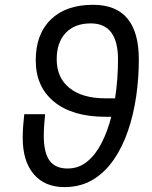

<svg xmlns="http://www.w3.org/2000/svg" viewBox="-20 -762 626 792"><path d="M245.6 9.8Q164.6 9.8 119.1 -43.7Q73.7 -97.2 73.7 -192.9Q73.7 -217.3 75.4 -241.5Q77.1 -265.6 80.1 -291H166Q164.1 -269 162.4 -247.1Q160.6 -225.1 160.6 -202.6Q160.6 -131.8 184.6 -99.4Q208.5 -66.9 258.8 -66.9Q304.7 -66.9 339.6 -95.5Q374.5 -124 399.2 -172.4Q423.8 -220.7 439 -280.3H415Q279.3 -280.3 203.4 -342Q127.4 -403.8 127.4 -513.2Q127.4 -621.1 189.7 -681.6Q252 -742.2 363.8 -742.2Q552.7 -742.2 552.7 -516.6Q552.7 -441.4 542 -366.2Q531.2 -291 508.3 -223.4Q485.4 -155.8 449.2 -103.3Q413.1 -50.8 362.5 -20.5Q312 9.8 245.6 9.8ZM454.6 -356.4Q460.9 -396.5 463.9 -437.3Q466.8 -478 466.8 -516.6Q466.8 -665.5 354.5 -665.5Q288.1 -665.5 251 -626.2Q213.9 -586.9 213.9 -517.1Q213.9 -441.4 266.8 -398.9Q319.8 -356.4 415 -356.4Z"/></svg>

Font: Cascadia Code NF SemiLight
Style: Italic
Weight: 350
Italic angle: -10°
Monospace: yes
Designer: Aaron Bell
Foundry: Saja Typeworks
Version: Version 2404.023; ttfautohint (v1.8.4)